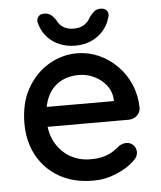

<svg xmlns="http://www.w3.org/2000/svg" viewBox="-52 -765 687 820"><g transform="rotate(-5 291.0 -354.5)"><path d="M315 10Q232 10 171 -24.5Q110 -59 76.5 -119.5Q43 -180 43 -258Q43 -346 78.5 -408.5Q114 -471 171 -504.5Q228 -538 292 -538Q341 -538 385 -518.5Q429 -499 463.5 -464.5Q498 -430 518 -383.5Q538 -337 539 -282Q538 -262 523 -249Q508 -236 488 -236H99L75 -321H451L432 -303V-328Q430 -363 409 -389.5Q388 -416 357 -430.5Q326 -445 292 -445Q262 -445 234.5 -435.5Q207 -426 185.5 -405Q164 -384 151.5 -349.5Q139 -315 139 -264Q139 -209 162 -168Q185 -127 224 -104.5Q263 -82 310 -82Q347 -82 371 -89.5Q395 -97 411 -108Q427 -119 439 -129Q454 -138 469 -138Q487 -138 499 -125.5Q511 -113 511 -96Q511 -74 489 -56Q462 -30 414.5 -10Q367 10 315 10ZM289 -571Q253 -571 222.5 -583.5Q192 -596 170.5 -619.5Q149 -643 140 -673Q132 -694 141 -706.5Q150 -719 166 -719Q185 -719 196 -710.5Q207 -702 217 -687Q226 -667 244 -655.5Q262 -644 289 -644Q315 -644 333 -655.5Q351 -667 361 -687Q372 -702 382.5 -710.5Q393 -719 411 -719Q428 -719 437 -707Q446 -695 438 -675Q429 -644 407.5 -620.5Q386 -597 356 -584Q326 -571 289 -571Z"/></g></svg>

Font: Quicksand Light SemiBold
Style: Regular
Weight: 600
Version: Version 3.006